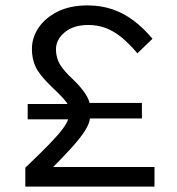

<svg xmlns="http://www.w3.org/2000/svg" viewBox="-20 -690 654 710"><path d="M73.6 0V-57.3L120.5 -72.4H551.3V0ZM82.4 -248.6V-305.3H261.4V-309.3H504.8V-252H261.7V-248.6ZM315.2 -279.4Q315.2 -261 311 -243.4Q306.8 -225.7 291.2 -201.9Q275.7 -178.2 243.2 -142.1Q210.6 -105.9 154.3 -50H73.6V-69.9Q129.7 -123.2 162.8 -157.5Q195.8 -191.7 211.6 -213Q227.5 -234.4 232.1 -249.1Q236.8 -263.8 236.8 -277Q236.8 -289.2 232.8 -299.4Q228.8 -309.6 214.3 -325.8Q199.8 -342.1 168.1 -371.9Q125.5 -413.4 111.8 -442.6Q98 -471.9 98 -509.2Q98 -550.4 122.4 -587Q146.7 -623.5 192.6 -646.8Q238.5 -670 303.9 -670Q353.1 -670 395.1 -655.8Q437 -641.6 473.6 -614.2Q510.2 -586.8 543.9 -546.7L488 -492.9Q458.1 -528.3 429.8 -551.5Q401.4 -574.7 371.5 -586.2Q341.5 -597.6 306.9 -597.6Q251.7 -597.6 219.4 -570.7Q187 -543.8 187 -507.4Q187 -484.6 196.1 -462.7Q205.1 -440.8 237 -408.7Q271.3 -376.7 287.5 -354.8Q303.8 -332.9 309.5 -315.7Q315.2 -298.5 315.2 -279.4Z"/></svg>

Font: Intel One Mono Light
Style: Regular
Weight: 300
Monospace: yes
Designer: Fred Shallcrass
Foundry: Frere-Jones Type LLC
Version: Version 1.004